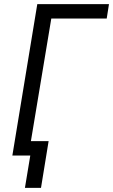

<svg xmlns="http://www.w3.org/2000/svg" viewBox="-20 -755 549 932"><path d="M101 157 127 0H40L161 -735H509L498 -665H229L130 -70H216L179 157Z"/></svg>

Font: Iosevka Algr
Style: Italic
Weight: 400
Italic angle: -9°
Monospace: yes
Designer: Belleve Invis
Foundry: Belleve Invis
Version: Version 26.0.2; ttfautohint (v1.8.3)